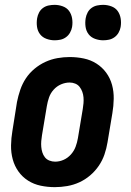

<svg xmlns="http://www.w3.org/2000/svg" viewBox="-20 -763 540 791"><path d="M206 8Q176 8 147.5 2Q119 -4 95.5 -19Q72 -34 56 -56.5Q40 -79 32.5 -106.5Q25 -134 25.5 -164Q26 -194 31 -223L50 -343Q55 -368 63.5 -393Q72 -418 86.5 -440Q101 -462 122 -479.5Q143 -497 167 -508Q191 -519 216.5 -523.5Q242 -528 267 -528Q297 -528 325.5 -522Q354 -516 377.5 -501Q401 -486 417.5 -463.5Q434 -441 441.5 -413.5Q449 -386 448.5 -356Q448 -326 443 -297L423 -177Q419 -152 410.5 -127Q402 -102 387 -80Q372 -58 351.5 -40.5Q331 -23 307 -12Q283 -1 257 3.5Q231 8 206 8ZM207 -97Q225 -97 242 -104.5Q259 -112 272 -126.5Q285 -141 291.5 -158.5Q298 -176 301 -194L321 -314Q323 -326 324 -338Q325 -350 324 -362Q323 -374 319 -385Q315 -396 308 -405Q301 -414 290 -418.5Q279 -423 267 -423Q249 -423 231.5 -415.5Q214 -408 201 -393.5Q188 -379 182 -361.5Q176 -344 173 -326L153 -206Q151 -194 150 -182Q149 -170 150 -158Q151 -146 154.5 -135Q158 -124 165 -115Q172 -106 183.5 -101.5Q195 -97 207 -97ZM405 -597Q388 -597 371.5 -603Q355 -609 345 -622Q335 -635 332.5 -652.5Q330 -670 333 -688Q335 -700 341 -711.5Q347 -723 357.5 -730.5Q368 -738 380.5 -740.5Q393 -743 405 -743Q422 -743 438.5 -737Q455 -731 464.5 -718Q474 -705 477 -687.5Q480 -670 477 -652Q475 -640 468.5 -628.5Q462 -617 451.5 -609.5Q441 -602 429 -599.5Q417 -597 405 -597ZM205 -597Q188 -597 171.5 -603Q155 -609 145 -622Q135 -635 132.5 -652.5Q130 -670 133 -688Q135 -700 141 -711.5Q147 -723 157.5 -730.5Q168 -738 180.5 -740.5Q193 -743 205 -743Q222 -743 238.5 -737Q255 -731 264.5 -718Q274 -705 277 -687.5Q280 -670 277 -652Q275 -640 268.5 -628.5Q262 -617 251.5 -609.5Q241 -602 229 -599.5Q217 -597 205 -597Z"/></svg>

Font: Iosevka Term Curly XBd Obl
Style: Regular
Weight: 800
Italic angle: -9°
Designer: Belleve Invis
Foundry: Belleve Invis
Version: Version 32.3.0